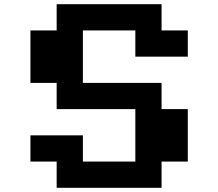

<svg xmlns="http://www.w3.org/2000/svg" viewBox="-20 -895 1040 915"><path d="M250 -875H750V-750H875V-625H625V-750H375V-500H750V-375H875V-125H750V0H250V-125H125V-250H375V-125H625V-375H250V-500H125V-750H250Z"/></svg>

Font: Dogica Pixel
Style: Bold
Weight: 700
Designer: Roberto Mocci
Version: Version 001.000